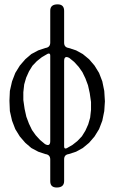

<svg xmlns="http://www.w3.org/2000/svg" viewBox="-20 -710 540 864"><path d="M22.5 -256.8 24.4 -300.8 34.2 -343.8 48.8 -381.8 69.3 -415 93.8 -443.4 121.1 -466.8 152.3 -483.4 184.6 -494.1Q206.1 -497.1 206.1 -518.6V-662.1Q206.1 -690.4 239.3 -690.4Q268.6 -690.4 268.6 -661.1V-517.6Q268.6 -497.1 289.1 -494.1L322.3 -483.4L352.5 -466.8L380.9 -443.4L405.3 -415L425.8 -381.8L440.4 -343.8L449.2 -300.8L452.1 -253.9L449.2 -210L440.4 -167L425.8 -128.9L405.3 -95.7L380.9 -67.4L352.5 -43.9L322.3 -27.3L289.1 -16.6Q268.6 -13.7 268.6 6.8V104.5Q268.6 133.8 235.4 133.8Q206.1 133.8 206.1 105.5V7.8Q206.1 -13.7 184.6 -16.6L152.3 -27.3L121.1 -43.9L93.8 -67.4L69.3 -95.7L48.8 -128.9L34.2 -167L24.4 -210ZM268.6 -50.8Q268.6 -38.1 280.3 -43L305.7 -57.6L328.1 -75.2L348.6 -96.7L364.3 -122.1L377 -150.4L385.7 -180.7L389.6 -215.8V-251L383.8 -291L376 -326.2L364.3 -357.4L350.6 -385.7L334 -409.2L314.5 -430.7L292 -449.2Q268.6 -461.9 268.6 -435.5ZM194.3 -467.8 168.9 -453.1 146.5 -435.5 126 -414.1 110.4 -388.7 97.7 -360.4 88.9 -330.1 85 -294.9V-259.8L90.8 -219.7L98.6 -184.6L110.4 -153.3L124 -125L140.6 -101.6L160.2 -80.1L182.6 -61.5Q206.1 -48.8 206.1 -75.2V-460Q206.1 -472.7 194.3 -467.8Z"/></svg>

Font: B2 Hana
Style: Regular
Weight: 500
Version: 2020-08-05; (max)